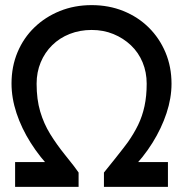

<svg xmlns="http://www.w3.org/2000/svg" viewBox="-20 -730 715 750"><path d="M39 0V-97H210L185 -65Q136 -115 100 -172Q64 -229 44.5 -288Q25 -347 25 -404Q25 -470 48.5 -526Q72 -582 114.5 -623Q157 -664 214 -687Q271 -710 338 -710Q405 -710 462 -687Q519 -664 561 -622.5Q603 -581 626.5 -525Q650 -469 650 -403Q650 -347 630.5 -288Q611 -229 575.5 -172Q540 -115 491 -66L472 -97H636V0H386V-56Q412 -88 431 -112Q450 -136 462 -151.5Q474 -167 479 -174Q503 -208 519.5 -242Q536 -276 544.5 -315.5Q553 -355 553 -403Q553 -448 537 -486.5Q521 -525 491.5 -553Q462 -581 423 -597Q384 -613 338 -613Q292 -613 252.5 -597.5Q213 -582 184 -553.5Q155 -525 139 -486.5Q123 -448 123 -403Q123 -342 137 -294.5Q151 -247 176 -206.5Q201 -166 234 -125Q245 -111 253.5 -100.5Q262 -90 268.5 -81.5Q275 -73 279.5 -66.5Q284 -60 287 -56V0Z"/></svg>

Font: Mach
Style: Regular
Weight: 400
Version: Version 1.002